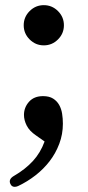

<svg xmlns="http://www.w3.org/2000/svg" viewBox="-20 -594 340 745"><path d="M153 -45 119 -69Q94 -86 83.5 -107Q73 -128 73 -148Q73 -177 92.5 -199Q112 -221 147 -221Q171 -221 186 -211.5Q201 -202 209.5 -187Q218 -172 221 -153Q224 -134 224 -114Q224 -73 210 -36Q196 1 172.5 31.5Q149 62 117.5 86.5Q86 111 50 128Q43 131 37 131Q25 131 20 119Q12 101 35 88Q78 63 107.5 31Q137 -1 153 -45ZM150 -418Q118 -418 95 -441Q72 -464 72 -496Q72 -528 95 -551Q118 -574 150 -574Q182 -574 205 -551Q228 -528 228 -496Q228 -464 205 -441Q182 -418 150 -418Z"/></svg>

Font: Song Myung
Style: Regular
Weight: 400
Designer: JIKJI
Foundry: JIKJI
Version: Version 1.00